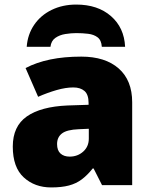

<svg xmlns="http://www.w3.org/2000/svg" viewBox="-20 -811 663 841"><path d="M336 -563Q441 -563 500 -511Q559 -459 559 -363V0H427L390 -73H386Q363 -44 338.5 -25.5Q314 -7 282 1.5Q250 10 204 10Q132 10 84 -34Q36 -78 36 -169Q36 -258 97.5 -301Q159 -344 276 -349L368 -352V-360Q368 -397 350 -412.5Q332 -428 301 -428Q268 -428 228 -416.5Q188 -405 147 -387L92 -513Q140 -538 200.5 -550.5Q261 -563 336 -563ZM325 -245Q273 -243 251.5 -226.5Q230 -210 230 -180Q230 -152 245 -138.5Q260 -125 285 -125Q320 -125 344.5 -147Q369 -169 369 -204V-247ZM314 -791Q408 -791 466 -740.5Q524 -690 528 -606H426Q424 -635 407.5 -647.5Q391 -660 366 -663Q341 -666 314 -666Q292 -666 266.5 -662Q241 -658 222.5 -645Q204 -632 201 -606H97Q101 -660 129.5 -702Q158 -744 206 -767.5Q254 -791 314 -791Z"/></svg>

Font: Noto Sans Black
Style: Regular
Weight: 900
Designer: Monotype Design Team
Foundry: Monotype Imaging Inc.
Version: Version 2.007